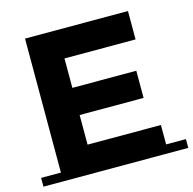

<svg xmlns="http://www.w3.org/2000/svg" viewBox="-114 -803 915 908"><g transform="rotate(-15 343.5 -349.5)"><path d="M86 -43V-699H590V-560H242V-416H555V-283H242V-138H601V-43H698V0H-11V-43Z"/></g></svg>

Font: Montserrat Subrayada
Style: Bold
Weight: 700
Version: Version 2.001